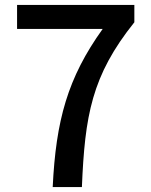

<svg xmlns="http://www.w3.org/2000/svg" viewBox="-20 -756 610 776"><path d="M193 0H311C323 -288 350 -450 523 -666V-736H49V-639H395C253 -441 206 -269 193 0Z"/></svg>

Font: Source Han Sans KR Medium
Style: Regular
Weight: 500
Designer: Ryoko NISHIZUKA (kana & ideographs); Paul D. Hunt (Latin, Greek & Cyrillic); Wenlong ZHANG (bopomofo); Sandoll Communica
Foundry: Adobe Systems Incorporated
Version: Version 1.001;PS 1.001;hotconv 1.0.78;makeotf.lib2.5.61930